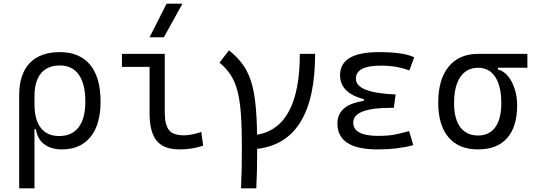

<svg xmlns="http://www.w3.org/2000/svg" viewBox="-20 -815 2970 1060"><path d="M321.8 9.8Q262.7 9.8 224.6 -18.3Q186.5 -46.4 178.2 -102.1H170.4V224.6H85.9V-289.1Q85.9 -405.3 143.6 -466.3Q201.2 -527.3 310.5 -527.3Q419.9 -527.3 477.5 -457.3Q535.2 -387.2 535.2 -253.9Q535.2 -127.4 479.5 -58.8Q423.8 9.8 321.8 9.8ZM170.4 -238.8Q170.4 -153.3 205.6 -108.6Q240.7 -64 306.6 -64Q377.4 -64 414.3 -112.5Q451.2 -161.1 451.2 -253.9Q451.2 -351.6 415 -402.6Q378.9 -453.6 310.5 -453.6Q242.7 -453.6 206.5 -410.4Q170.4 -367.2 170.4 -284.7Z M970.2 9.8Q883.8 9.8 844.7 -38.1Q805.7 -85.9 805.7 -190.4V-445.8H653.3V-517.6H889.6V-195.3Q889.6 -128.9 911.9 -98.4Q934.1 -67.9 996.6 -67.9Q1034.2 -67.9 1091.3 -86.4L1101.6 -10.7Q1067.9 0 1036.9 4.9Q1005.9 9.8 970.2 9.8ZM805.7 -609.4 899.9 -794.9H987.3L884.8 -609.4Z M1310.5 224.6Q1313 176.8 1314.2 119.4Q1315.4 62 1315.4 -4.9Q1315.4 -113.3 1309.8 -188.2Q1304.2 -263.2 1290.5 -314.5Q1276.9 -365.7 1252.9 -402.1Q1229 -438.5 1191.9 -469.2L1244.1 -537.1Q1287.6 -502.4 1316.9 -463.6Q1346.2 -424.8 1363.8 -372.8Q1381.3 -320.8 1389.6 -247.6Q1397.9 -174.3 1399.4 -71.3Q1635.3 -111.3 1635.3 -517.6H1719.7Q1719.7 -30.3 1399.9 6.8Q1399.9 69.8 1398.7 124.3Q1397.5 178.7 1395 224.6Z M2063.5 9.8Q1842.8 9.8 1842.8 -133.3Q1842.8 -236.8 1988.3 -257.8V-267.6Q1857.4 -301.8 1857.4 -399.9Q1857.4 -527.3 2071.3 -527.3Q2207 -527.3 2266.6 -499L2240.2 -425.8Q2171.9 -452.6 2082 -452.6Q1944.8 -452.6 1944.8 -380.4Q1944.8 -302.2 2164.1 -293.5L2154.3 -219.7H2137.7Q1930.2 -219.7 1930.2 -138.2Q1930.2 -64.9 2067.4 -64.9Q2127.9 -64.9 2167.7 -73.7Q2207.5 -82.5 2238.8 -91.3L2261.7 -13.7Q2223.1 -2.9 2173.3 3.4Q2123.5 9.8 2063.5 9.8Z M2619.6 9.8Q2512.7 9.8 2456.1 -56.9Q2399.4 -123.5 2399.4 -249Q2399.4 -377.4 2457.3 -447.5Q2515.1 -517.6 2619.6 -517.6H2891.6V-440.9H2729V-431.2Q2759.3 -424.3 2783.2 -396.2Q2807.1 -368.2 2821 -325.7Q2835 -283.2 2835 -232.9Q2835 -115.2 2779.8 -52.7Q2724.6 9.8 2619.6 9.8ZM2619.6 -66.9Q2681.6 -66.9 2714.6 -113Q2747.6 -159.2 2747.6 -245.6Q2747.6 -339.4 2714.1 -390.1Q2680.7 -440.9 2619.6 -440.9Q2556.2 -440.9 2521.5 -390.1Q2486.8 -339.4 2486.8 -245.6Q2486.8 -159.2 2521 -113Q2555.2 -66.9 2619.6 -66.9Z"/></svg>

Font: Cascadia Mono NF SemiLight
Style: Regular
Weight: 350
Monospace: yes
Designer: Aaron Bell
Foundry: Saja Typeworks
Version: Version 2404.023; ttfautohint (v1.8.4)